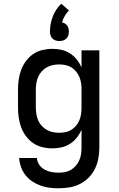

<svg xmlns="http://www.w3.org/2000/svg" viewBox="-20 -791 640 1034"><path d="M296 223Q271 223 246.5 220Q222 217 198.5 208.5Q175 200 154 186Q133 172 117.5 152.5Q102 133 93.5 109Q85 85 83 60H179Q180 80 191.5 96.5Q203 113 220.5 122.5Q238 132 257.5 135.5Q277 139 296 139Q314 139 331 135.5Q348 132 362.5 123.5Q377 115 388.5 101.5Q400 88 407 72Q414 56 416.5 39Q419 22 419 5V-92Q409 -69 393.5 -49.5Q378 -30 357 -16.5Q336 -3 311.5 2.5Q287 8 262 8Q235 8 208 1.5Q181 -5 159 -20Q137 -35 120.5 -57Q104 -79 94.5 -104Q85 -129 81 -156Q77 -183 77 -210V-310Q77 -337 81 -364Q85 -391 94.5 -416Q104 -441 120.5 -463Q137 -485 159 -500Q181 -515 208 -521.5Q235 -528 262 -528Q287 -528 311.5 -522.5Q336 -517 357 -503.5Q378 -490 393.5 -470.5Q409 -451 419 -428V-520H515V5Q515 34 509.5 63Q504 92 491 118.5Q478 145 457 166Q436 187 410 200Q384 213 355 218Q326 223 296 223ZM299 -76Q316 -76 333 -79.5Q350 -83 364.5 -92Q379 -101 390 -114.5Q401 -128 407.5 -143.5Q414 -159 416.5 -176Q419 -193 419 -210V-310Q419 -327 416.5 -344Q414 -361 407.5 -376.5Q401 -392 390 -405.5Q379 -419 364.5 -428Q350 -437 333 -440.5Q316 -444 299 -444Q282 -444 264.5 -440.5Q247 -437 232 -428.5Q217 -420 205 -407Q193 -394 186 -378Q179 -362 176 -344.5Q173 -327 173 -310V-210Q173 -193 176 -175.5Q179 -158 186 -142Q193 -126 205 -113Q217 -100 232 -91.5Q247 -83 264.5 -79.5Q282 -76 299 -76ZM300 -570Q290 -570 280 -573Q270 -576 262.5 -583.5Q255 -591 252 -601Q249 -611 249 -621Q249 -642 253 -662.5Q257 -683 264.5 -702.5Q272 -722 283.5 -739.5Q295 -757 310 -771L351 -735Q338 -721 328.5 -704.5Q319 -688 314 -670Q322 -669 329.5 -664.5Q337 -660 342 -653Q347 -646 349 -637.5Q351 -629 351 -621Q351 -611 348 -601Q345 -591 337.5 -583.5Q330 -576 320 -573Q310 -570 300 -570Z"/></svg>

Font: Iosevka Aile Medium
Style: Regular
Weight: 500
Designer: Belleve Invis
Foundry: Belleve Invis
Version: Version 27.3.5; ttfautohint (v1.8.4)